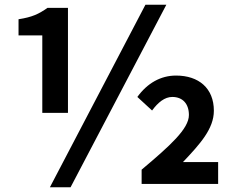

<svg xmlns="http://www.w3.org/2000/svg" viewBox="-20 -774 988 808"><path d="M158 -299H266V-741H180C143 -715 116 -702 58 -693V-625H158ZM190 14H277L680 -754H592ZM576 0H898V-92H750C822 -168 880 -232 880 -308C880 -403 816 -456 721 -456C656 -456 600 -424 558 -366L620 -309C645 -343 673 -366 705 -366C749 -366 775 -337 775 -290C775 -232 696 -161 576 -60Z"/></svg>

Font: Noto Sans JP
Style: Bold
Weight: 700
Designer: Ryoko NISHIZUKA 西塚涼子 (kana, bopomofo & ideographs); Paul D. Hunt (Latin, Greek & Cyrillic); Sandoll Communications 산돌커뮤니
Foundry: Adobe
Version: Version 2.004;hotconv 1.0.118;makeotfexe 2.5.65603